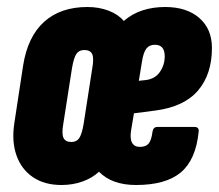

<svg xmlns="http://www.w3.org/2000/svg" viewBox="-20 -523 626 549"><path d="M156 6Q107 6 74 -16.5Q41 -39 27 -79Q13 -119 21 -171L46 -335Q59 -418 106 -460.5Q153 -503 230 -503Q263 -503 290.5 -492.5Q318 -482 334 -463Q358 -484 388 -493.5Q418 -503 452 -503Q514 -503 550 -471.5Q586 -440 586 -386Q586 -311 546.5 -264.5Q507 -218 425 -207L363 -199L355 -151Q351 -127 357.5 -115Q364 -103 380 -103Q397 -103 405 -112.5Q413 -122 416 -146Q418 -160 430 -160H536Q550 -160 548 -146Q540 -66 497 -30Q454 6 369 6Q300 6 263 -32Q244 -14 216 -4Q188 6 156 6ZM184 -117Q199 -117 206.5 -128Q214 -139 219 -168L244 -329Q249 -357 243.5 -368.5Q238 -380 221 -380Q206 -380 198.5 -369Q191 -358 186 -329L161 -169Q156 -141 161.5 -129Q167 -117 184 -117ZM377 -292 396 -294Q423 -297 437 -317Q451 -337 451 -362Q451 -395 423 -395Q407 -395 398.5 -384Q390 -373 386 -347Z"/></svg>

Font: Sofia Sans Extra Condensed Black
Style: Italic
Weight: 900
Italic angle: -9°
Version: Version 4.100